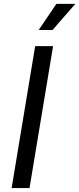

<svg xmlns="http://www.w3.org/2000/svg" viewBox="-20 -964 406 984"><path d="M252 -727.5 131.3 0H39.6L160.2 -727.5ZM178.2 -810.1 269 -944.3H366.2L249 -810.1Z"/></svg>

Font: Inter 18pt
Style: Italic
Weight: 400
Italic angle: -9.3988°
Designer: Rasmus Andersson
Foundry: rsms
Version: Version 4.001;git-66647c0bb